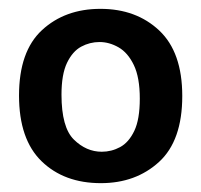

<svg xmlns="http://www.w3.org/2000/svg" viewBox="-20 -691 455 434"><path d="M208 -277Q125 -277 74 -326.5Q23 -376 23 -475Q23 -575 75 -623Q127 -671 207 -671Q288 -671 340 -622Q392 -573 392 -474Q392 -373 339.5 -325Q287 -277 208 -277ZM210 -348Q232 -348 251.5 -358.5Q271 -369 283.5 -395Q296 -421 296 -468Q296 -516 282.5 -544Q269 -572 248 -584Q227 -596 205 -596Q183 -596 163.5 -585.5Q144 -575 131.5 -549Q119 -523 119 -477Q119 -403 147 -375.5Q175 -348 210 -348Z"/></svg>

Font: Bricolage Grotesque 12pt Medium
Style: Regular
Weight: 500
Designer: Mathieu Triay
Foundry: Atelier Triay
Version: Version 1.001; ttfautohint (v1.8.4.7-5d5b);gftools[0.9.33.de